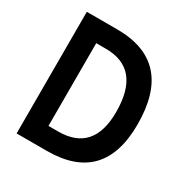

<svg xmlns="http://www.w3.org/2000/svg" viewBox="-161 -820 909 948"><g transform="rotate(30 293.0 -346.5)"><path d="M63.5 0V-693.4H236.3Q558.6 -693.4 558.6 -336.9Q558.6 0 236.3 0ZM181.2 -110.8H236.3Q436.5 -110.8 436.5 -336.9Q436.5 -582.5 236.3 -582.5H181.2Z"/></g></svg>

Font: CaskaydiaCove NFP SemiBold
Style: Regular
Weight: 600
Designer: Aaron Bell
Foundry: Saja Typeworks
Version: Version 2111.001; VTT 6.35;Nerd Fonts 3.1.1